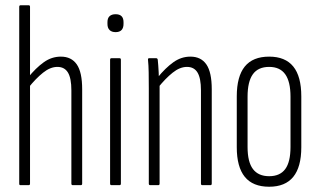

<svg xmlns="http://www.w3.org/2000/svg" viewBox="-20 -703 1206 729"><path d="M256 0Q251 0 251 -6V-360Q251 -406 238 -427.5Q225 -449 198 -449Q171 -449 143.5 -427Q116 -405 88 -370L86 -408Q116 -445 146 -466.5Q176 -488 211 -488Q251 -488 271.5 -458.5Q292 -429 292 -364V-6Q292 0 287 0ZM57 0Q53 0 53 -6V-677Q53 -683 58 -683H89Q94 -683 94 -677V-6Q94 0 89 0Z M403 0Q398 0 398 -6V-476Q398 -482 403 -482H434Q439 -482 439 -476V-6Q439 0 434 0ZM419 -581Q404 -581 396 -589Q388 -597 388 -612V-619Q388 -634 396 -641.5Q404 -649 419 -649Q434 -649 441.5 -641.5Q449 -634 449 -619V-612Q449 -597 441.5 -589Q434 -581 419 -581Z M748 0Q743 0 743 -6V-360Q743 -406 730 -427.5Q717 -449 690 -449Q663 -449 635.5 -427Q608 -405 580 -370L578 -408Q608 -445 638 -466.5Q668 -488 703 -488Q743 -488 763.5 -458.5Q784 -429 784 -364V-6Q784 0 779 0ZM550 0Q545 0 545 -6V-367Q545 -401 544.5 -428.5Q544 -456 542 -475Q541 -482 546 -482H573Q578 -482 579 -476Q581 -457 582.5 -428Q584 -399 584 -384L586 -380V-6Q586 0 581 0Z M1002 6Q940 6 909.5 -31.5Q879 -69 879 -144V-337Q879 -413 909.5 -450.5Q940 -488 1002 -488Q1063 -488 1093.5 -450.5Q1124 -413 1124 -337V-144Q1124 -69 1093.5 -31.5Q1063 6 1002 6ZM1002 -34Q1043 -34 1063 -61Q1083 -88 1083 -145V-336Q1083 -393 1063 -421Q1043 -449 1002 -449Q960 -449 940 -421Q920 -393 920 -336V-145Q920 -88 940.5 -61Q961 -34 1002 -34Z"/></svg>

Font: Sofia Sans Extra Condensed Light
Style: Regular
Weight: 300
Designer: Botio Nikoltchev, Ani Petrova
Foundry: lettersoup
Version: Version 4.101